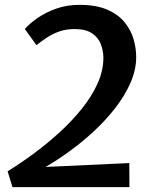

<svg xmlns="http://www.w3.org/2000/svg" viewBox="-20 -773 636 793"><path d="M31.5 0 11.5 -65.5Q65 -98.5 120.8 -139.8Q176.5 -181 227.8 -228Q279 -275 319.5 -325.8Q360 -376.5 383.5 -429.2Q407 -482 407 -534Q407 -563.5 396.2 -591Q385.5 -618.5 359.5 -635.8Q333.5 -653 288.5 -653Q252.5 -653 224 -642.8Q195.5 -632.5 172.5 -617Q149.5 -601.5 130.5 -586.5L82.5 -653.5Q103.5 -677 136.8 -699.8Q170 -722.5 213.5 -737.8Q257 -753 308 -753Q376.5 -753 422 -733.5Q467.5 -714 494 -681.8Q520.5 -649.5 531.5 -611.8Q542.5 -574 542.5 -537.5Q542.5 -484.5 519 -431Q495.5 -377.5 455.8 -326.5Q416 -275.5 367 -230.2Q318 -185 266.2 -147.5Q214.5 -110 168 -83.5L514 -99.5L514.5 0Z"/></svg>

Font: Merriweather Sans Medium
Style: Italic
Weight: 500
Italic angle: -7.5°
Designer: Eben Sorkin
Foundry: Eben Sorkin
Version: Version 2.001